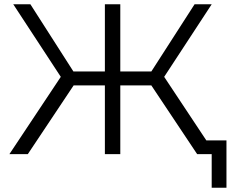

<svg xmlns="http://www.w3.org/2000/svg" viewBox="-20 -720 1092 897"><path d="M944 -64 747 -361 969 -700H889L687 -386H542V-700H470V-386H323L122 -700H42L264 -361L24 0H110L324 -321H470V0H542V-321H687L901 0H969V157H1038V-64Z"/></svg>

Font: Talent
Style: Regular
Weight: 400
Designer: Mike Powis
Version: Version 1.001;hotconv 1.0.109;makeotfexe 2.5.65596